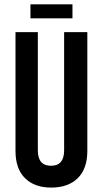

<svg xmlns="http://www.w3.org/2000/svg" viewBox="-20 -847 470 877"><path d="M311 -763.2H119.1V-827.1H311ZM378.9 -700.2V-157.2Q378.9 -76.2 335.2 -33.2Q291.5 9.8 213.9 9.8Q137.7 9.8 94.2 -33.2Q50.8 -76.2 50.8 -157.2V-700.2H152.8V-160.2Q152.8 -89.8 212.9 -89.8Q272.9 -89.8 272.9 -160.2V-700.2Z"/></svg>

Font: BaseOne
Style: Regular
Weight: 400
Designer: Domenico Catapano
Foundry: Design by Basse
Version: Version 1.000;PS 001.001;hotconv 1.0.56